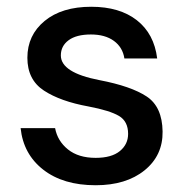

<svg xmlns="http://www.w3.org/2000/svg" viewBox="-20 -536 551 568"><path d="M263 12Q167 12 108 -34Q49 -80 41 -157H143Q150 -119 181 -94Q212 -69 263 -69Q310 -69 334.5 -89Q359 -109 359 -140Q359 -177 332 -193Q305 -209 242 -221Q159 -236 110 -268Q61 -300 61 -365Q61 -432 112 -474Q163 -516 250 -516Q334 -516 385 -476Q436 -436 445 -363H348Q343 -396 317 -415Q291 -434 249 -434Q206 -434 183 -417Q160 -400 160 -372Q160 -321 274 -299Q368 -281 414 -250.5Q460 -220 461 -147Q462 -76 407.5 -32Q353 12 263 12Z"/></svg>

Font: AWOL-DM Medium
Style: Regular
Weight: 500
Designer: Colophon Foundry, Jonny Pinhorn, Mikhail Sharanda
Foundry: Colophon Foundry
Version: Version 1.000;Glyphs 3.2.3 (3260)